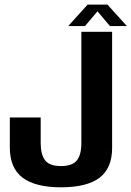

<svg xmlns="http://www.w3.org/2000/svg" viewBox="-20 -814 575 840"><path d="M247 5.5Q135 5.5 79 -36.5Q23 -78.5 23 -169V-300H158V-189.5Q158 -137.5 177.5 -112.5Q197 -87.5 246.5 -87.5Q296 -87.5 316 -112Q336 -136.5 336 -189V-675H470.5V-166.5Q470.5 -78 415.2 -36.2Q360 5.5 247 5.5ZM278.5 -700 363.5 -794H450L535 -700H461L406.5 -764.5L352 -700Z"/></svg>

Font: Anybody SemiBold
Style: Regular
Weight: 600
Designer: Tyler Finck
Foundry: Etcetera Type Company
Version: Version 1.010; ttfautohint (v1.8.3) -l 8 -r 50 -G 200 -x 14 